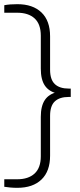

<svg xmlns="http://www.w3.org/2000/svg" viewBox="-40 -770 382 920"><path d="M43 130Q25.5 130 9 128.5Q-7.5 127 -19.5 125V89H42.5Q96 89 125.8 61.5Q155.5 34 155.5 -21V-210Q155.5 -262 175 -291Q194.5 -320 235 -329V-322Q194.5 -331 175 -359.8Q155.5 -388.5 155.5 -441V-599Q155.5 -654.5 125.8 -681.8Q96 -709 42.5 -709H-19.5V-745Q-7.5 -747.5 9 -748.8Q25.5 -750 43 -750Q117.5 -750 158.8 -710.2Q200 -670.5 200 -596V-436Q200 -388.5 222.8 -367Q245.5 -345.5 290 -345.5H299V-305.5H290Q245.5 -305.5 222.8 -284.2Q200 -263 200 -214.5V-24Q200 50.5 158.8 90.2Q117.5 130 43 130Z"/></svg>

Font: Encode Sans SC Condensed Thin ExtraLight
Style: Regular
Weight: 250
Version: Version 3.002